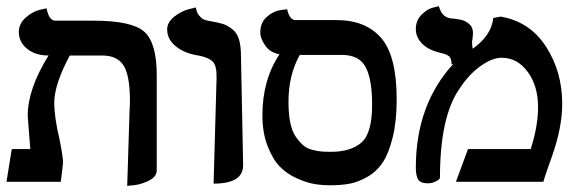

<svg xmlns="http://www.w3.org/2000/svg" viewBox="-20 -589 1869 622"><path d="M392.1 13.2 399.9 -235.8Q400.9 -244.6 400.9 -262.2Q400.9 -344.2 380.4 -376.7Q359.9 -409.2 311 -409.2H206.1Q156.2 -316.4 155.8 -256.8Q155.8 -209 172.9 -137.2Q185.1 -77.1 184.1 -61Q183.1 -51.3 180.7 -30Q178.2 -8.8 176.8 0H1L18.1 -106H78.1Q77.1 -112.8 75.2 -143.1Q74.2 -155.3 73 -172.1Q71.8 -189 70.8 -200Q69.8 -210.9 69.8 -213.9Q69.8 -300.8 137.2 -409.2Q94.2 -409.2 67.6 -431.2Q41 -453.1 41 -484.9Q41 -512.7 63.5 -532.2Q85.9 -551.8 108.4 -557.1L130.9 -562Q138.7 -522 159.2 -522H284.2Q406.2 -522 447 -486.6Q487.8 -451.2 487.8 -344.2V-37.1Q487.8 -17.1 463.9 -4.6Q439.9 7.8 416 10.7Z M671.9 5.9 681.6 -335.9Q682.6 -376 669.2 -389.4Q655.8 -402.8 622.6 -409.2Q577.6 -416 549.6 -439Q521.5 -461.9 521.5 -493.2Q521.5 -517.1 544.7 -535.2Q567.9 -553.2 591.3 -559.1L614.7 -564.9Q616.7 -547.9 625.7 -537.8Q634.8 -527.8 641.1 -525.4Q647.5 -522.9 658.7 -521Q687.5 -516.1 702.1 -511.5Q716.8 -506.8 732.2 -494.9Q747.6 -482.9 754.2 -461.4Q760.7 -439.9 760.7 -405.8Q761.7 -346.7 764.2 -229.2Q766.6 -111.8 767.6 -55.2Q769 5.9 671.9 5.9Z M1087.4 -411.1H951.2Q914.1 -345.2 914.6 -257.8Q914.6 -219.7 920.4 -191.4Q926.3 -163.1 938.2 -146Q950.2 -128.9 962.2 -118.4Q974.1 -107.9 992.2 -103.5Q1010.3 -99.1 1022.2 -98.1Q1034.2 -97.2 1052.2 -97.2Q1116.2 -97.2 1150.9 -127.2Q1185.5 -157.2 1185.5 -250Q1185.5 -332 1164.6 -371.6Q1143.6 -411.1 1087.4 -411.1ZM1049.3 11.2Q1023.4 11.2 998.3 7.1Q973.1 2.9 941.2 -11.5Q909.2 -25.9 886.2 -49.6Q863.3 -73.2 846.7 -116.2Q830.1 -159.2 830.1 -215.8Q830.1 -329.6 885.3 -413.1Q854.5 -418.9 838.9 -441.9Q823.2 -464.8 823.2 -483.9Q823.2 -516.1 844.7 -534.7Q866.2 -553.2 888.2 -556.2L910.2 -559.1Q918 -523.9 937.5 -523.9H1070.3Q1164.6 -523.9 1214.8 -466.1Q1265.1 -408.2 1265.1 -267.1Q1265.1 -196.3 1252.2 -144Q1239.3 -91.8 1219.7 -62.5Q1200.2 -33.2 1170.2 -16.1Q1140.1 1 1112.8 6.1Q1085.4 11.2 1049.3 11.2Z M1578.1 -530.8 1602.1 -535.2Q1696.3 -519 1748.8 -438Q1801.3 -356.9 1801.3 -252.9Q1801.3 -176.8 1769 -85Q1764.2 -71.8 1754.2 -43Q1744.1 -14.2 1740.2 0H1457L1496.1 -106H1699.2Q1723.1 -180.2 1723.1 -242.2Q1723.1 -310.1 1689.7 -356Q1656.2 -401.9 1605 -401.9Q1574.2 -401.9 1536.1 -374.5Q1498 -347.2 1467.3 -299.8Q1405.3 -209 1405.3 -13.2Q1405.3 -8.3 1392.6 -1.7Q1379.9 4.9 1366.2 4.9Q1342.3 4.9 1334.7 -7.6Q1327.1 -20 1327.1 -45.9Q1327.1 -250 1449.2 -382.8L1442.9 -379.9Q1442.9 -398.9 1435.5 -406Q1428.2 -413.1 1406.2 -418Q1368.2 -426.8 1347.7 -447.3Q1327.1 -467.8 1327.1 -495.1Q1327.1 -522.9 1345.7 -541.5Q1364.3 -560.1 1383.3 -564.5L1401.9 -568.8Q1410.6 -534.7 1438 -529.8Q1460 -527.8 1473.6 -524.9Q1487.3 -522 1499.8 -511.5Q1512.2 -501 1512.2 -482.9Q1512.2 -469.7 1510.3 -463.9L1511.2 -464.8Q1509.3 -457 1509.3 -452.1Q1509.3 -443.4 1511.2 -431.2Q1571.3 -472.7 1578.1 -530.8Z"/></svg>

Font: Linux Libertine
Style: Bold
Weight: 700
Designer: Philipp H. Poll
Foundry: Philipp H. Poll
Version: Version 5.0.3